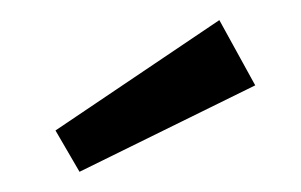

<svg xmlns="http://www.w3.org/2000/svg" viewBox="-20 -811 299 191"><path d="M198.2 -791 233.9 -726.1 59.1 -640.1 35.2 -681.2Z"/></svg>

Font: Fira Sans Compressed Book
Style: Regular
Weight: 350
Width: 1
Designer: Carrois Corporate & Edenspiekermann AG
Foundry: Carrois Corporate GbR & Edenspiekermann AG
Version: Version 4.203;PS 004.203;hotconv 1.0.88;makeotf.lib2.5.64775